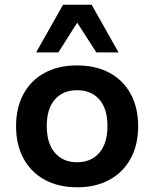

<svg xmlns="http://www.w3.org/2000/svg" viewBox="-20 -783 653 813"><path d="M307 10Q227 10 169 -22Q111 -54 79.5 -112Q48 -170 48 -249Q48 -327 79.5 -385Q111 -443 169 -474.5Q227 -506 306 -506Q386 -506 444 -474.5Q502 -443 533.5 -385Q565 -327 565 -249Q565 -170 533.5 -112Q502 -54 444 -22Q386 10 307 10ZM306 -96Q366 -96 400.5 -136Q435 -176 435 -249Q435 -323 400.5 -362Q366 -401 306 -401Q247 -401 212.5 -362Q178 -323 178 -249Q178 -176 212.5 -136Q247 -96 306 -96ZM133 -561 247 -763H368L482 -561H388L307 -687L227 -561Z"/></svg>

Font: Nunito Sans 9pt
Style: Bold
Weight: 700
Version: Version 3.101;gftools[0.9.27]